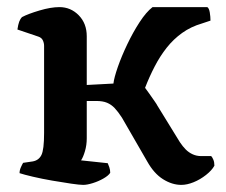

<svg xmlns="http://www.w3.org/2000/svg" viewBox="-20 -520 636 540"><path d="M214 0Q204 0 180 -3.5Q156 -7 127 -12Q98 -17 72.5 -23Q47 -29 35 -33Q35 -41 38.5 -49Q42 -57 45 -62L72 -66Q89 -69 96.5 -84Q104 -99 104 -146V-391Q104 -399 100.5 -406.5Q97 -414 88 -417L29 -437Q31 -451 34 -459Q37 -467 42 -472Q59 -481 91 -490.5Q123 -500 147 -500Q179 -500 201.5 -477Q224 -454 224 -418V-281L299 -285Q301 -302 311.5 -332Q322 -362 338 -395.5Q354 -429 372.5 -457.5Q391 -486 409 -500H563Q568 -497 570 -485Q572 -473 572 -462L548 -454Q517 -445 492.5 -427.5Q468 -410 449 -386Q430 -362 415 -333Q400 -304 388 -273Q392 -268 400 -256.5Q408 -245 415 -235Q422 -225 422 -224L486 -120Q494 -108 502.5 -99.5Q511 -91 522 -86Q533 -81 546 -81H574Q577 -78 580 -71Q583 -64 583 -54Q576 -41 559.5 -28Q543 -15 524.5 -7.5Q506 0 490 0Q464 0 438.5 -16Q413 -32 394 -66L323 -189Q312 -206 302.5 -216Q293 -226 281 -231Q269 -236 251 -236H224V-131Q224 -112 219 -95Q214 -78 208 -69L283 -61Q285 -57 287.5 -49.5Q290 -42 290 -34Q285 -26 271 -18Q257 -10 241 -5Q225 0 214 0Z"/></svg>

Font: Texturina Medium 12pt SemiBold
Style: Regular
Weight: 600
Version: Version 1.002